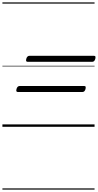

<svg xmlns="http://www.w3.org/2000/svg" viewBox="-20 -1050 811 1590"><path d="M210 -538Q200 -538 197 -544Q194 -550 198 -564Q205 -588 225 -588H757Q768 -588 770 -581.5Q772 -575 769 -562Q762 -538 743 -538ZM129 -288Q119 -288 116 -294Q113 -300 117 -314Q124 -338 144 -338H676Q687 -338 689 -331.5Q691 -325 688 -312Q681 -288 662 -288ZM0 510H763V520H0ZM0 -20H763V0H0ZM0 -505H763V-500H0ZM0 -1030H763V-1020H0Z"/></svg>

Font: Playwrite CO Guides
Style: Regular
Weight: 400
Designer: Veronika Burian, José Scaglione
Foundry: TypeTogether
Version: Version 1.003